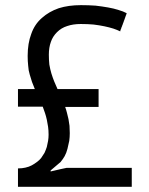

<svg xmlns="http://www.w3.org/2000/svg" viewBox="-20 -714 572 735"><path d="M48.8 -305.7Q72.3 -305.7 143.6 -305.7Q148.4 -293.9 152.3 -281.2Q156.2 -269.5 159.2 -255.9Q162.1 -242.2 164.1 -228.5Q166 -214.8 166 -198.2Q166 -186.5 164.1 -174.8Q162.1 -163.1 159.2 -151.4Q155.3 -139.6 150.4 -128.9Q144.5 -119.1 137.7 -109.4Q130.9 -100.6 121.1 -93.8Q112.3 -86.9 101.6 -81.1Q90.8 -75.2 77.1 -72.3Q64.5 -69.3 48.8 -69.3Q48.8 -45.9 48.8 1Q157.2 1 484.4 1Q484.4 -16.6 484.4 -71.3Q421.9 -71.3 234.4 -71.3Q218.8 -68.4 173.8 -57.6Q173.8 -58.6 173.8 -61.5Q183.6 -69.3 211.9 -93.8Q220.7 -104.5 227.5 -116.2Q234.4 -128.9 238.3 -144.5Q242.2 -160.2 245.1 -174.8Q247.1 -189.5 247.1 -204.1Q247.1 -218.8 246.1 -232.4Q244.1 -246.1 242.2 -257.8Q239.3 -270.5 236.3 -282.2Q233.4 -293.9 229.5 -304.7Q272.5 -304.7 357.4 -304.7Q357.4 -322.3 357.4 -373Q318.4 -373 200.2 -373Q193.4 -387.7 187.5 -402.3Q181.6 -417 176.8 -432.6Q171.9 -449.2 168.9 -466.8Q167 -484.4 167 -504.9Q167 -532.2 174.8 -553.7Q181.6 -574.2 198.2 -590.8Q214.8 -607.4 237.3 -614.3Q259.8 -622.1 289.1 -622.1Q315.4 -622.1 337.9 -620.1Q361.3 -617.2 379.9 -613.3Q398.4 -609.4 414.1 -604.5Q428.7 -599.6 440.4 -593.8Q440.4 -594.7 440.4 -595.7Q440.4 -595.7 440.4 -596.7Q440.4 -596.7 441.4 -597.7Q441.4 -597.7 441.4 -598.6Q441.4 -598.6 441.4 -599.6Q441.4 -599.6 442.4 -600.6Q442.4 -600.6 442.4 -601.6Q442.4 -601.6 442.4 -602.5Q442.4 -602.5 443.4 -603.5Q443.4 -603.5 443.4 -603.5Q443.4 -603.5 443.4 -604.5Q443.4 -604.5 444.3 -605.5Q444.3 -605.5 444.3 -606.4Q444.3 -606.4 444.3 -607.4Q444.3 -607.4 445.3 -608.4Q445.3 -608.4 445.3 -609.4Q445.3 -609.4 445.3 -610.4Q445.3 -610.4 446.3 -611.3Q446.3 -611.3 446.3 -612.3Q446.3 -612.3 446.3 -612.3Q446.3 -612.3 447.3 -613.3Q447.3 -613.3 447.3 -615.2Q447.3 -615.2 448.2 -616.2Q448.2 -616.2 448.2 -617.2Q448.2 -617.2 448.2 -617.2Q448.2 -617.2 449.2 -619.1Q449.2 -619.1 449.2 -620.1Q449.2 -620.1 449.2 -620.1Q449.2 -620.1 450.2 -621.1Q450.2 -621.1 450.2 -622.1Q450.2 -622.1 450.2 -623Q450.2 -623 450.2 -623Q450.2 -623 451.2 -624Q451.2 -624 451.2 -625Q451.2 -625 451.2 -626Q451.2 -626 452.1 -626Q452.1 -626 452.1 -627Q452.1 -627 452.1 -627.9Q452.1 -627.9 452.1 -627.9Q452.1 -628.9 453.1 -629.9Q453.1 -629.9 453.1 -630.9Q453.1 -630.9 454.1 -631.8Q454.1 -631.8 454.1 -631.8Q454.1 -631.8 454.1 -633.8Q454.1 -633.8 454.1 -633.8Q454.1 -634.8 455.1 -635.7Q455.1 -635.7 455.1 -636.7Q455.1 -636.7 456.1 -636.7Q456.1 -636.7 456.1 -637.7Q456.1 -637.7 456.1 -638.7Q456.1 -638.7 456.1 -639.6Q456.1 -639.6 457 -639.6Q457 -639.6 457 -640.6Q457 -640.6 457 -641.6Q457 -641.6 458 -642.6Q458 -642.6 458 -642.6Q458 -642.6 458 -643.6Q458 -643.6 458 -644.5Q458 -644.5 459 -645.5Q459 -645.5 459 -645.5Q459 -645.5 459 -646.5Q459 -646.5 459 -647.5Q459 -647.5 460 -648.4Q460 -648.4 460 -648.4Q460 -648.4 460 -650.4Q460 -650.4 460.9 -650.4Q460.9 -650.4 460.9 -651.4Q460.9 -651.4 460.9 -652.3Q460.9 -652.3 460.9 -653.3Q460.9 -653.3 461.9 -653.3Q461.9 -653.3 461.9 -654.3Q461.9 -654.3 461.9 -655.3Q461.9 -655.3 462.9 -656.2Q462.9 -656.2 462.9 -656.2Q462.9 -656.2 462.9 -658.2Q462.9 -658.2 463.9 -659.2Q463.9 -659.2 463.9 -660.2Q463.9 -660.2 463.9 -661.1Q463.9 -661.1 464.8 -662.1Q464.8 -662.1 464.8 -663.1Q464.8 -663.1 465.8 -663.1Q451.2 -670.9 433.6 -675.8Q416 -681.6 393.6 -685.5Q371.1 -689.5 345.7 -692.4Q319.3 -694.3 290 -694.3Q242.2 -694.3 205.1 -682.6Q168 -669.9 140.6 -645.5Q112.3 -621.1 99.6 -584Q85.9 -547.9 85.9 -500Q85.9 -479.5 87.9 -461.9Q88.9 -444.3 93.8 -428.7Q97.7 -414.1 102.5 -400.4Q107.4 -386.7 113.3 -373Q91.8 -373 48.8 -373Q48.8 -369.1 48.8 -361.3Q48.8 -352.5 48.8 -339.8Q48.8 -326.2 48.8 -318.4Q48.8 -309.6 48.8 -305.7Z"/></svg>

Font: Aptus Gothic JP
Style: Medium
Weight: 400
Designer: Fuminori Ogawa / Motoya
Version: Version 1